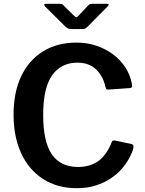

<svg xmlns="http://www.w3.org/2000/svg" viewBox="-20 -975 759 1005"><path d="M381 -752Q436 -752 485 -735.5Q534 -719 573 -689.5Q612 -660 637 -621Q662 -582 670 -537Q673 -523 670.5 -519Q668 -515 660 -514L546 -506Q538 -506 536 -509.5Q534 -513 532 -520Q520 -576 483 -611.5Q446 -647 385 -647Q300 -647 253 -581Q206 -515 206 -373Q206 -233 251.5 -167Q297 -101 388 -101Q450 -101 494 -131.5Q538 -162 566 -234Q569 -242 584 -239L669 -221Q673 -220 676.5 -216Q680 -212 678 -199Q672 -176 657 -148Q642 -120 618 -92Q594 -64 559.5 -41Q525 -18 481 -4Q437 10 382 10Q280 10 205.5 -38Q131 -86 91 -172.5Q51 -259 51 -375Q51 -492 91 -576Q131 -660 205 -706Q279 -752 381 -752ZM442 -947Q446 -952 451.5 -953.5Q457 -955 463 -955H540Q557 -955 542 -940L437 -834Q433 -830 428 -826.5Q423 -823 414 -823H353Q342 -823 335.5 -826.5Q329 -830 323 -835L217 -940Q211 -946 211.5 -950.5Q212 -955 219 -955H291Q299 -955 303 -954Q307 -953 312 -947L365 -895Q376 -884 380 -884.5Q384 -885 393 -895Z"/></svg>

Font: Libre Franklin Thin SemiBold
Style: Regular
Weight: 600
Version: Version 3.000